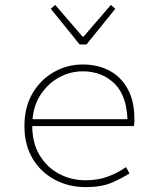

<svg xmlns="http://www.w3.org/2000/svg" viewBox="-20 -754 640 786"><path d="M330 12Q262 12 205 -18Q148 -48 114 -104Q80 -160 80 -238Q80 -316 113.5 -372.5Q147 -429 201.5 -459.5Q256 -490 318 -490Q382 -490 429.5 -464Q477 -438 503.5 -388.5Q530 -339 530 -270Q530 -263 530 -255Q530 -247 528 -238H90V-266H520L502 -250Q502 -358 450.5 -410Q399 -462 318 -462Q266 -462 219 -435.5Q172 -409 142 -359.5Q112 -310 112 -240Q112 -168 142.5 -118Q173 -68 222.5 -42Q272 -16 330 -16Q381 -16 421.5 -31Q462 -46 496 -70L510 -44Q479 -24 437 -6Q395 12 330 12ZM306 -572 188 -718 206 -734 318 -604H322L434 -734L452 -718L334 -572Z"/></svg>

Font: Source Code Pro ExtraLight
Style: Regular
Weight: 200
Monospace: yes
Designer: Paul D. Hunt, Teo Tuominen
Foundry: Adobe
Version: Version 1.026;hotconv 1.1.0;makeotfexe 2.6.0